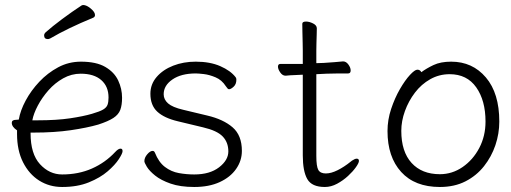

<svg xmlns="http://www.w3.org/2000/svg" viewBox="-20 -730 2040 766"><path d="M351 -659Q300 -638 257.5 -617.5Q215 -597 181 -577Q175 -574 171 -574Q156 -574 156 -589Q156 -595 162 -601Q189 -625 228 -654Q267 -683 305 -708Q309 -710 312 -710Q325 -710 342 -696Q359 -682 359 -670Q359 -662 351 -659ZM102 -201V-198Q102 -116 139.5 -75Q177 -34 228 -34Q293 -34 346.5 -57.5Q400 -81 440 -124Q452 -137 461 -137Q469 -137 469 -127Q469 -118 454 -95Q439 -72 409.5 -46.5Q380 -21 334.5 -2.5Q289 16 228 16Q177 16 136.5 -9.5Q96 -35 72 -82.5Q48 -130 48 -195V-210Q27 -224 27 -240Q27 -252 44 -252Q46 -252 50.5 -252.5Q55 -253 55 -253Q61 -289 82.5 -329Q104 -369 137 -404Q170 -439 212 -461.5Q254 -484 303 -484Q364 -484 400 -463Q436 -442 451.5 -409Q467 -376 467 -340Q467 -311 460 -292Q453 -273 432.5 -259.5Q412 -246 372 -233Q327 -220 262 -210.5Q197 -201 114 -201ZM130 -250Q206 -250 259.5 -258Q313 -266 347 -276Q378 -285 391.5 -293Q405 -301 409 -312Q413 -323 413 -341Q413 -385 384 -410.5Q355 -436 302 -436Q265 -436 232 -417.5Q199 -399 173.5 -370Q148 -341 131 -309Q114 -277 109 -250Z M690 -246Q635 -259 607.5 -284.5Q580 -310 580 -356Q580 -394 605 -423Q630 -452 671 -468Q712 -484 761 -484Q818 -484 859 -466Q900 -448 920 -422Q923 -419 923 -412Q923 -394 912 -384Q901 -374 894 -374Q890 -374 887.5 -377.5Q885 -381 881 -386Q865 -411 840 -421.5Q815 -432 793 -434.5Q771 -437 761 -437Q703 -437 668 -413Q633 -389 633 -354Q633 -333 650.5 -317.5Q668 -302 711 -292L807 -269Q871 -254 908 -222Q945 -190 945 -128Q945 -89 922 -56Q899 -23 856.5 -3.5Q814 16 755 16Q699 16 660.5 2.5Q622 -11 599 -29.5Q576 -48 566 -64.5Q556 -81 556 -87Q556 -101 567.5 -114.5Q579 -128 589 -128Q595 -128 598 -121Q613 -83 638 -64Q663 -45 693.5 -39.5Q724 -34 755 -34Q817 -34 854 -62.5Q891 -91 891 -126Q891 -162 868.5 -185.5Q846 -209 790 -222Z M1384 -89Q1396 -97 1403 -97Q1412 -97 1412 -88Q1412 -80 1400 -63Q1388 -46 1368.5 -28Q1349 -10 1325 3Q1301 16 1276 16Q1224 16 1206 -15.5Q1188 -47 1188 -110V-432Q1177 -431 1157 -430.5Q1137 -430 1120 -428H1119Q1107 -428 1098 -441Q1089 -454 1089 -464Q1089 -475 1099 -475H1188V-528Q1188 -538 1187.5 -559Q1187 -580 1186.5 -602Q1186 -624 1186 -635Q1186 -644 1201 -644Q1214 -644 1229 -636.5Q1244 -629 1244 -617Q1244 -609 1243.5 -592.5Q1243 -576 1242.5 -558Q1242 -540 1242 -528V-478L1272 -479Q1290 -480 1314 -482Q1338 -484 1348 -485H1349Q1361 -485 1370 -472.5Q1379 -460 1379 -449Q1379 -437 1369 -437Q1359 -437 1331 -437Q1303 -437 1283 -436L1242 -434V-108Q1242 -66 1250 -52Q1258 -38 1280 -38Q1301 -38 1327 -51Q1353 -64 1379 -85Z M1661 -442Q1681 -457 1709.5 -470.5Q1738 -484 1780 -484Q1865 -484 1918.5 -421Q1972 -358 1972 -245Q1972 -197 1956.5 -151Q1941 -105 1911 -67Q1881 -29 1837 -6.5Q1793 16 1735 16Q1635 16 1580.5 -44Q1526 -104 1526 -207Q1526 -252 1540.5 -295.5Q1555 -339 1575.5 -374.5Q1596 -410 1615.5 -431Q1635 -452 1645 -452Q1656 -452 1661 -442ZM1735 -35Q1784 -35 1825.5 -63.5Q1867 -92 1892 -139.5Q1917 -187 1917 -245Q1917 -329 1880 -381.5Q1843 -434 1774 -434Q1732 -434 1696.5 -414Q1661 -394 1635.5 -360.5Q1610 -327 1595.5 -287Q1581 -247 1581 -208Q1581 -125 1622 -80Q1663 -35 1735 -35Z"/></svg>

Font: Moon Stars Kai T HW Light
Style: Regular
Weight: 300
Designer: GuiWonder
Version: Version 1.101